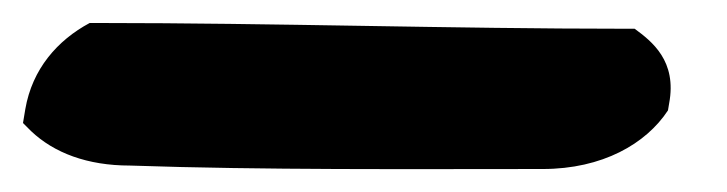

<svg xmlns="http://www.w3.org/2000/svg" viewBox="-27 -3 632 167"><path d="M-5 92 -7 104 0 111C20 130 49 141 86 141C203 145 329 144 445 144C497 144 535 122 554 93L555 87C562 50 540 33 525 22H517C366 22 212 17 58 17H51C23 32 1 57 -5 92Z"/></svg>

Font: Snowfall
Style: BlkObl
Weight: 900
Designer: Jasper
Foundry: Cannot Into Space Fonts
Version: Version 0.9